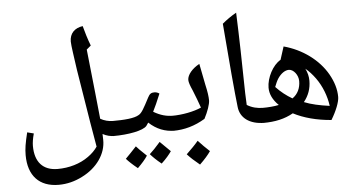

<svg xmlns="http://www.w3.org/2000/svg" viewBox="-58 -917 2128 1148"><g transform="rotate(-5 1005.5 -342.5)"><path d="M250 124C300 124 347 112 392 89C483 44 540 -37 538 -121L537 -156C561 -143 584 -138 608 -138C614 -138 617 -141 617 -146V-220C617 -225 614 -228 608 -228C580 -228 554 -235 531 -248C525 -312 510 -450 487 -667L513 -689C498 -728 484 -774 475 -809C426 -802 396 -772 396 -723C396 -699 408 -624 418 -551C432 -461 450 -354 470 -230L495 -84C481 -63 462 -44 438 -27C387 10 320 29 252 29C164 29 116 -24 116 -121C116 -141 120 -166 128 -195L89 -205C73 -140 68 -107 68 -70C68 54 134 124 250 124Z M600 -138C692 -138 780 -155 802 -181L815 -200C860 -158 911 -138 969 -138C975 -138 977 -141 977 -146V-220C977 -225 975 -228 969 -228C926 -228 891 -238 850 -262C858 -276 883 -332 897 -367C889 -373 879 -377 867 -377C850 -377 839 -372 828 -350C795 -287 781 -260 762 -250C735 -233 677 -228 600 -228C594 -228 592 -225 592 -220V-146C592 -141 594 -138 600 -138ZM874 51C902 25 922 1 935 -18C899 -53 878 -74 873 -79C847 -49 825 -26 808 -11C824 7 845 28 874 51ZM730 66C756 40 776 18 790 -4C756 -36 735 -57 729 -65C704 -38 682 -15 663 4C677 20 699 41 730 66Z M960 -138C1027 -138 1091 -156 1152 -193C1174 -235 1189 -278 1189 -301C1189 -322 1185 -353 1175 -396C1164 -453 1155 -497 1150 -523C1107 -500 1076 -464 1076 -433C1076 -420 1083 -399 1097 -368C1111 -332 1127 -293 1137 -262C1093 -242 1023 -228 960 -228C954 -228 952 -225 952 -220V-146C952 -141 954 -138 960 -138ZM1102 77C1131 49 1153 24 1168 2C1144 -20 1121 -43 1100 -66C1081 -43 1057 -19 1028 9C1047 30 1071 52 1102 77Z M1509 -138C1514 -138 1517 -141 1517 -146V-220C1517 -225 1514 -228 1509 -228C1472 -228 1440 -236 1411 -254L1408 -325C1405 -512 1402 -655 1396 -809C1364 -791 1336 -771 1311 -750C1329 -522 1346 -330 1356 -246C1363 -182 1416 -138 1509 -138Z M1908 -120C1939 -171 1960 -224 1960 -254C1960 -300 1946 -346 1920 -392C1869 -482 1773 -553 1661 -583L1636 -505C1588 -478 1550 -404 1550 -345C1550 -307 1567 -271 1602 -237C1574 -231 1540 -228 1500 -228C1494 -228 1492 -226 1492 -221V-146C1492 -141 1494 -138 1500 -138C1572 -138 1630 -151 1681 -180C1742 -148 1820 -127 1908 -120ZM1687 -269C1652 -289 1619 -315 1590 -346C1597 -364 1604 -381 1613 -395C1633 -425 1658 -441 1680 -441C1708 -441 1736 -405 1736 -369C1736 -326 1719 -291 1687 -269ZM1905 -205C1846 -213 1795 -224 1753 -241C1782 -277 1797 -318 1797 -366C1797 -391 1791 -415 1779 -439C1800 -422 1819 -401 1838 -375C1874 -325 1897 -264 1905 -205Z"/></g></svg>

Font: Noto Naskh Arabic UI Medium
Style: Regular
Weight: 500
Designer: Monotype Design Team, David Williams, Mohamad Dakak and Nizar Qandah
Foundry: Monotype Imaging Inc.
Version: Version 2.014